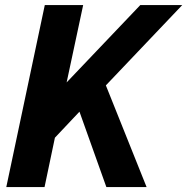

<svg xmlns="http://www.w3.org/2000/svg" viewBox="-20 -758 758 778"><path d="M411 0 302 -305.5 202.5 -200 160.5 0H5.5L161.5 -737.5H317L250 -424L548.5 -737.5H718.5L409 -412L574 0Z"/></svg>

Font: Epilogue
Style: Bold Italic
Weight: 700
Italic angle: -12°
Designer: Tyler Finck
Foundry: Etcetera Type Co
Version: Version 2.111; ttfautohint (v1.8.3)